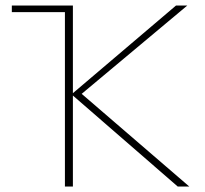

<svg xmlns="http://www.w3.org/2000/svg" viewBox="-20 -678 747 698"><path d="M23 -634V-658H233V-634ZM626 0 240 -335 620 -658H661L264 -326V-348L668 0ZM216 0V-658H245V0Z"/></svg>

Font: Ysabeau Office Thin
Style: Regular
Weight: 250
Designer: Christian Thalmann (Catharsis Fonts)
Version: Version 2.001;gftools[0.9.30]; featfreeze: tnum,lnum,ss02